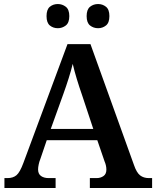

<svg xmlns="http://www.w3.org/2000/svg" viewBox="-20 -933 775 953"><path d="M2 0V-49H17Q45 -49 62 -63.5Q79 -78 96 -124L315 -714H429L645 -114Q658 -76 675.5 -62.5Q693 -49 719 -49H735V0H426V-49H459Q479 -49 493.5 -59Q508 -69 508 -91Q508 -102 505.5 -112.5Q503 -123 499 -132L463 -237H212L180 -143Q175 -131 172 -116.5Q169 -102 169 -92Q169 -70 183.5 -59.5Q198 -49 222 -49H256V0ZM232 -293H443L387 -462Q374 -499 361.5 -540Q349 -581 341 -616Q333 -583 321 -545Q309 -507 295 -468ZM467 -793Q444 -793 427 -806.5Q410 -820 410 -853Q410 -886 427 -899.5Q444 -913 467 -913Q489 -913 506 -899.5Q523 -886 523 -853Q523 -820 506 -806.5Q489 -793 467 -793ZM267 -793Q244 -793 227.5 -806.5Q211 -820 211 -853Q211 -886 227.5 -899.5Q244 -913 267 -913Q289 -913 306.5 -899.5Q324 -886 324 -853Q324 -820 306.5 -806.5Q289 -793 267 -793Z"/></svg>

Font: Noto Serif Vithkuqi SemiBold
Style: Regular
Weight: 600
Version: Version 1.005